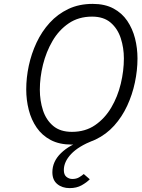

<svg xmlns="http://www.w3.org/2000/svg" viewBox="-20 -732 732 988"><path d="M348.5 12Q285.5 12 241 -11.5Q196.5 -35 168.8 -75.2Q141 -115.5 128 -166.5Q115 -217.5 115 -272Q115 -332 128.2 -394Q141.5 -456 168.2 -513Q195 -570 235.8 -614.8Q276.5 -659.5 331.8 -685.8Q387 -712 457 -712Q519.5 -712 563.5 -688.5Q607.5 -665 634.8 -624.8Q662 -584.5 674.8 -534.5Q687.5 -484.5 687.5 -431Q687.5 -370.5 674.2 -307.8Q661 -245 634.5 -187.8Q608 -130.5 567.5 -85.5Q527 -40.5 472.2 -14.2Q417.5 12 348.5 12ZM350 -53.5Q419 -53.5 469.2 -88Q519.5 -122.5 552.5 -178.5Q585.5 -234.5 601.5 -301Q617.5 -367.5 617.5 -431.5Q617.5 -485.5 601.5 -535Q585.5 -584.5 549.5 -615.5Q513.5 -646.5 454 -646.5Q384.5 -646.5 333.8 -612Q283 -577.5 250.2 -521.2Q217.5 -465 201.2 -399.2Q185 -333.5 185 -270.5Q185 -214 201.2 -164.2Q217.5 -114.5 253.8 -84Q290 -53.5 350 -53.5ZM338.5 236Q300 236 274.8 215.2Q249.5 194.5 249.5 154.5Q249.5 99 293.8 56Q338 13 410.5 -10H461.5Q383 21 345.8 60.8Q308.5 100.5 308.5 143Q308.5 167.5 322 178.2Q335.5 189 352.5 189Q373 189 387.5 180.2Q402 171.5 411 163.5L442 190.5Q426 207 400 221.5Q374 236 338.5 236Z"/></svg>

Font: Overpass Light
Style: Italic
Weight: 300
Italic angle: -10°
Designer: Delve Withrington, Dave Bailey, Thomas Jockin
Foundry: Delve Fonts LLC
Version: Version 4.000; ttfautohint (v1.8.3)